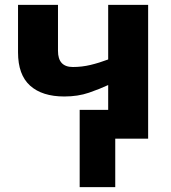

<svg xmlns="http://www.w3.org/2000/svg" viewBox="-20 -569 701 788"><path d="M588 -549H424V-325Q387 -311 351.5 -302.5Q316 -294 279 -294Q218 -294 218 -360V-549H54V-354Q54 -262 103.5 -217.5Q153 -173 244 -173Q300 -173 345 -188.5Q390 -204 424 -220V-118H307V199H453V0H588Z"/></svg>

Font: Noto Sans UI Extra
Style: Regular
Weight: 800
Designer: Monotype Design Team
Foundry: Monotype Imaging Inc.
Version: Version 1.901